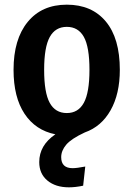

<svg xmlns="http://www.w3.org/2000/svg" viewBox="-20 -564 572 822"><path d="M343 3Q285 30 263.5 55.5Q242 81 242 109Q242 156 291 156Q308 156 345 149L336 231Q303 238 275 238Q218 238 183 209Q148 180 148 130Q148 58 217 11Q132 -6 85 -77Q38 -148 38 -265Q38 -396 98.5 -470Q159 -544 266 -544Q373 -544 433 -472Q493 -400 493 -265Q493 -162 453.5 -92Q414 -22 343 3ZM169 -265Q169 -167 193 -123.5Q217 -80 266 -80Q315 -80 339 -124Q363 -168 363 -265Q363 -363 339 -406Q315 -449 266 -449Q217 -449 193 -405.5Q169 -362 169 -265Z"/></svg>

Font: Fira Sans Condensed Medium
Style: Regular
Weight: 500
Width: 3
Designer: Carrois Corporate & Edenspiekermann AG
Foundry: Carrois Corporate GbR & Edenspiekermann AG
Version: Version 4.203;PS 004.203;hotconv 1.0.88;makeotf.lib2.5.64775